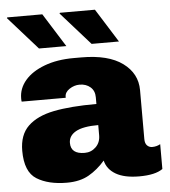

<svg xmlns="http://www.w3.org/2000/svg" viewBox="-52 -767 729 825"><g transform="rotate(-5 312.0 -355.0)"><path d="M551 -359V-148Q551 -129 560 -120Q569 -111 582 -111Q601 -111 617 -120V-13Q585 10 516 10Q452 10 415 -11.5Q378 -33 369 -71Q337 -34 298.5 -12Q260 10 204 10Q124 10 74 -21Q24 -52 24 -143Q24 -212 63 -249.5Q102 -287 174.5 -301.5Q247 -316 359 -316V-345Q359 -373 340.5 -389Q322 -405 294 -405Q271 -405 250.5 -391.5Q230 -378 230 -358V-354H40Q39 -357 39 -368Q39 -411 68.5 -445.5Q98 -480 152.5 -500.5Q207 -521 279 -521H312Q428 -521 489.5 -476Q551 -431 551 -359ZM231 -159Q231 -111 291 -111Q319 -111 339 -130.5Q359 -150 359 -181V-225Q293 -225 262 -207.5Q231 -190 231 -159ZM252 -575H134L8 -717L10 -720H161ZM479 -575H361L235 -717L237 -720H388Z"/></g></svg>

Font: Chivo Black
Style: Regular
Weight: 900
Designer: Hector Gatti
Foundry: Omnibus-Type
Version: Version 1.007